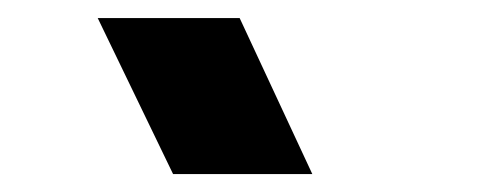

<svg xmlns="http://www.w3.org/2000/svg" viewBox="-20 -755 535 214"><path d="M247.1 -734.9 328.1 -561H172.9L88.9 -734.9Z"/></svg>

Font: Human Sans Black
Style: Regular
Weight: 800
Designer: Tim Radville
Foundry: Continuum
Version: Version 1.000;FEAKit 1.0